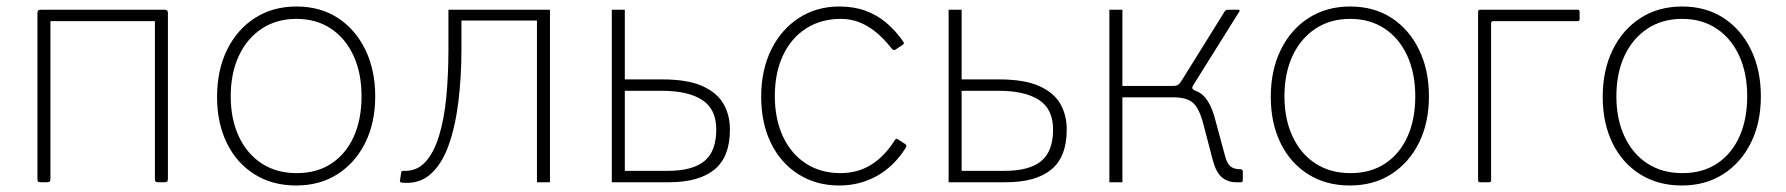

<svg xmlns="http://www.w3.org/2000/svg" viewBox="-20 -560 5487 590"><path d="M135 -520V-12Q135 -5 133 -2.5Q131 0 123 0H106Q99 0 97 -2Q95 -4 95 -10V-520Q95 -530 104 -530H126Q135 -530 135 -520ZM496 -520V-12Q496 -5 494 -2.5Q492 0 484 0H467Q460 0 458 -2Q456 -4 456 -10V-520Q456 -530 465 -530H487Q496 -530 496 -520ZM125 -495Q119 -495 119 -501V-524Q119 -530 125 -530H477Q483 -530 483 -524V-501Q483 -495 477 -495Z M890 10Q817 10 762 -24.5Q707 -59 677 -120.5Q647 -182 647 -262Q647 -344 677.5 -406.5Q708 -469 763 -504.5Q818 -540 891 -540Q964 -540 1018 -505Q1072 -470 1102.5 -407.5Q1133 -345 1133 -264Q1133 -183 1102.5 -121.5Q1072 -60 1017.5 -25Q963 10 890 10ZM892 -28Q954 -28 998.5 -57.5Q1043 -87 1067 -140Q1091 -193 1091 -264Q1091 -335 1066.5 -388.5Q1042 -442 997 -472Q952 -502 891 -502Q830 -502 784.5 -472Q739 -442 714 -388.5Q689 -335 689 -264Q689 -194 714 -140.5Q739 -87 784.5 -57.5Q830 -28 892 -28Z M1213 1Q1208 -1 1209 -5L1213 -31Q1214 -35 1219 -35Q1260 -33 1286.5 -61.5Q1313 -90 1329 -142Q1345 -194 1351.5 -262.5Q1358 -331 1358 -409V-530H1670V0H1630V-497H1398V-409Q1398 -324 1388.5 -247Q1379 -170 1358 -112Q1337 -54 1301.5 -23.5Q1266 7 1213 1Z M1860 0V-530H1900V-316H2015Q2093 -316 2138.5 -295.5Q2184 -275 2203.5 -240.5Q2223 -206 2223 -162Q2223 -78 2175.5 -39Q2128 0 2036 0ZM1900 -35H2032Q2108 -35 2144.5 -65Q2181 -95 2181 -162Q2181 -225 2137.5 -253Q2094 -281 2014 -281H1900Z M2559 -540Q2604 -540 2639.5 -527Q2675 -514 2703.5 -490Q2732 -466 2755 -433Q2760 -426 2755 -423L2731 -407Q2726 -404 2720 -411Q2693 -445 2667.5 -464.5Q2642 -484 2617 -493Q2592 -502 2564 -502Q2503 -502 2457 -472.5Q2411 -443 2386 -389.5Q2361 -336 2361 -265Q2361 -194 2386 -140.5Q2411 -87 2456.5 -57.5Q2502 -28 2563 -28Q2614 -28 2655 -52.5Q2696 -77 2729 -128Q2732 -133 2734 -133.5Q2736 -134 2739 -132L2762 -117Q2767 -114 2764 -107Q2746 -78 2723.5 -56Q2701 -34 2675 -19.5Q2649 -5 2620 2.5Q2591 10 2559 10Q2488 10 2433.5 -24.5Q2379 -59 2349 -120.5Q2319 -182 2319 -263Q2319 -344 2349.5 -406.5Q2380 -469 2434.5 -504.5Q2489 -540 2559 -540Z M2895 0V-530H2935V-316H3050Q3128 -316 3173.5 -295.5Q3219 -275 3238.5 -240.5Q3258 -206 3258 -162Q3258 -78 3210.5 -39Q3163 0 3071 0ZM2935 -35H3067Q3143 -35 3179.5 -65Q3216 -95 3216 -162Q3216 -225 3172.5 -253Q3129 -281 3049 -281H2935Z M3389 0V-530H3429V-296H3601V-289Q3654 -289 3677 -267Q3700 -245 3713 -197L3745 -79Q3751 -57 3761.5 -48.5Q3772 -40 3791 -40Q3799 -40 3799 -33V-6Q3799 -3 3797.5 -1.5Q3796 0 3793 0H3778Q3753 0 3735 -15Q3717 -30 3707 -67L3678 -178Q3665 -228 3645.5 -244.5Q3626 -261 3585 -261H3429V0ZM3585 -281V-296Q3596 -296 3601.5 -300.5Q3607 -305 3614 -317L3744 -526Q3746 -528 3748 -529Q3750 -530 3754 -530H3786Q3788 -530 3789 -528.5Q3790 -527 3788 -524L3646 -297Q3643 -292 3644 -288.5Q3645 -285 3653 -281Z M4128 10Q4055 10 4000 -24.5Q3945 -59 3915 -120.5Q3885 -182 3885 -262Q3885 -344 3915.5 -406.5Q3946 -469 4001 -504.5Q4056 -540 4129 -540Q4202 -540 4256 -505Q4310 -470 4340.5 -407.5Q4371 -345 4371 -264Q4371 -183 4340.5 -121.5Q4310 -60 4255.5 -25Q4201 10 4128 10ZM4130 -28Q4192 -28 4236.5 -57.5Q4281 -87 4305 -140Q4329 -193 4329 -264Q4329 -335 4304.5 -388.5Q4280 -442 4235 -472Q4190 -502 4129 -502Q4068 -502 4022.5 -472Q3977 -442 3952 -388.5Q3927 -335 3927 -264Q3927 -194 3952 -140.5Q3977 -87 4022.5 -57.5Q4068 -28 4130 -28Z M4528 0Q4522 0 4522 -6V-524Q4522 -530 4528 -530H4828Q4834 -530 4834 -524V-501Q4834 -495 4828 -495H4569Q4562 -495 4562 -488V-6Q4562 0 4556 0Z M5148 10Q5075 10 5020 -24.5Q4965 -59 4935 -120.5Q4905 -182 4905 -262Q4905 -344 4935.5 -406.5Q4966 -469 5021 -504.5Q5076 -540 5149 -540Q5222 -540 5276 -505Q5330 -470 5360.5 -407.5Q5391 -345 5391 -264Q5391 -183 5360.5 -121.5Q5330 -60 5275.5 -25Q5221 10 5148 10ZM5150 -28Q5212 -28 5256.5 -57.5Q5301 -87 5325 -140Q5349 -193 5349 -264Q5349 -335 5324.5 -388.5Q5300 -442 5255 -472Q5210 -502 5149 -502Q5088 -502 5042.5 -472Q4997 -442 4972 -388.5Q4947 -335 4947 -264Q4947 -194 4972 -140.5Q4997 -87 5042.5 -57.5Q5088 -28 5150 -28Z"/></svg>

Font: Libre Franklin Thin
Style: Regular
Weight: 100
Designer: Pablo Impallari, Rodrigo Fuenzalida, Nhung Nguyen
Foundry: Impallari Type
Version: Version 3.000